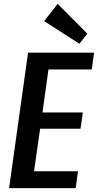

<svg xmlns="http://www.w3.org/2000/svg" viewBox="-20 -972 506 992"><path d="M129 -87H383L371 0H27L125 -700H466L454 -613H204L240 -682L193 -344L172 -391H408L396 -307H160L194 -354L146 -18ZM431 -798 390 -746 208 -863 278 -952Z"/></svg>

Font: Pathway Extreme Condensed SemiBold
Style: Italic
Weight: 600
Width: 3
Italic angle: -8°
Version: Version 1.001;gftools[0.9.26]